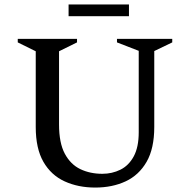

<svg xmlns="http://www.w3.org/2000/svg" viewBox="-20 -835 856 865"><path d="M409 10Q332 10 271 -18Q210 -46 175.5 -106Q141 -166 141 -263V-604L60 -644V-660H327V-644L246 -604V-274Q246 -191 272 -142.5Q298 -94 342 -73Q386 -52 441 -52Q485 -52 522.5 -70.5Q560 -89 582.5 -130.5Q605 -172 605 -239V-606L507 -644V-660H756V-644L675 -605V-263Q675 -166 640.5 -106Q606 -46 546 -18Q486 10 409 10ZM289 -762V-815H561V-762Z"/></svg>

Font: Spectral SC Medium
Style: Regular
Weight: 500
Designer: Jean-Baptiste Levee
Foundry: Production Type
Version: Version 2.001